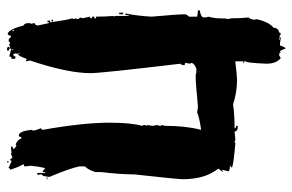

<svg xmlns="http://www.w3.org/2000/svg" viewBox="-167 -561 858 564"><g transform="rotate(-90 262.0 -279.0)"><path d="M387.2 -650.4V-654.8H385.3V-650.4ZM455.1 -666.5V-671.4H452.6V-666.5ZM398.9 -668.9V-673.8H397V-668.9ZM401.4 130.9Q396 114.3 392.1 114.3Q392.1 116.7 389.6 116.7Q389.6 112.3 385.3 112.3H380.4Q374.5 116.7 373.5 116.7Q356.9 104 356.9 74.7Q359.4 14.2 363.8 14.2V9.3H359.4V6.8H363.8V-16.6H361.8Q321.8 -11.7 308.1 -11.7Q273.4 -11.7 237.3 -23.4Q209.5 -19 167.5 -19Q167.5 -14.2 174.3 -14.2V-9.3Q157.7 -9.3 157.7 -19L134.3 -16.6Q132.3 -16.6 127.4 -19Q125 -19 125 -16.6Q68.8 -21 52.7 -25.9V-30.3H57.1V-32.7Q41 -32.7 41 -37.6L45.4 -56.2L41 -53.7H38.6L47.9 -65.4V-67.9Q17.6 -106 17.6 -170.9Q17.6 -186 31.7 -313.5Q31.7 -354 38.6 -411.6V-428.2Q45.4 -449.2 55.2 -458.5V-475.1Q49.3 -502.9 26.9 -556.6Q24.4 -561.5 24.4 -564Q26.4 -585 31.7 -585V-591.8L29.3 -596.7L34.2 -598.6H36.1V-575.2H38.6V-582.5H41L50.3 -575.2Q55.2 -595.2 57.1 -617.7Q55.2 -630.4 55.2 -636.2Q59.6 -638.7 62 -638.7Q52.7 -654.3 45.4 -678.2Q50.3 -678.2 50.3 -683.1L71.3 -673.8Q71.8 -678.2 76.2 -678.2L80.6 -671.4L92.3 -675.8Q94.7 -675.8 94.7 -673.8Q104 -675.8 113.3 -675.8V-671.4Q111.3 -671.4 106.4 -668.9Q106.4 -665.5 115.7 -659.7L120.6 -662.1Q136.7 -653.3 136.7 -645.5H141.6Q141.6 -652.8 146 -652.8Q158.7 -652.8 162.6 -615.2L160.2 -610.4Q160.2 -606 167.5 -586.9Q162.6 -586.4 162.6 -582.5Q183.6 -464.4 183.6 -386.2Q183.6 -323.2 174.3 -290L176.8 -285.6Q176.8 -278.3 174.3 -278.3Q174.3 -275.9 176.8 -275.9L174.3 -259.8L176.8 -245.6Q174.3 -241.7 174.3 -236.3Q174.3 -233.9 176.8 -233.9L174.3 -222.2Q174.3 -162.1 162.6 -117.2Q197.8 -122.1 213.9 -128.9L230.5 -126.5Q300.8 -133.3 321.8 -133.3Q331.1 -130.9 340.8 -130.9Q356.4 -135.7 359.4 -145L356.9 -149.9L359.4 -164.1Q352.5 -164.1 352.5 -168.5Q354 -177.7 356.9 -177.7Q329.1 -411.1 329.1 -441.9Q329.1 -508.8 366.2 -619.6L363.8 -631.3H366.2L371.1 -629.4Q379.4 -654.8 385.3 -654.8Q387.2 -659.7 387.2 -662.1Q385.3 -666.5 385.3 -668.9Q377.9 -668.9 377.9 -662.1Q371.1 -662.1 371.1 -666.5V-673.8Q377.9 -673.8 377.9 -680.7Q380.4 -680.7 397 -675.8H401.4V-680.7Q394.5 -680.7 394.5 -685.5L398.9 -687.5Q406.2 -687.5 406.2 -683.1L403.8 -678.2H406.2Q410.6 -680.7 413.1 -680.7Q418 -678.2 419.9 -678.2Q420.9 -683.1 424.8 -683.1Q424.8 -680.7 427.2 -680.7Q427.2 -683.1 429.7 -683.1Q429.7 -679.7 436.5 -675.8H439Q439.9 -685.5 445.8 -685.5Q458.5 -679.7 469.2 -638.7Q476.1 -636.2 476.1 -624.5Q476.1 -619.1 474.1 -615.2Q476.1 -611.3 476.1 -606Q470.2 -606 469.2 -596.7L476.1 -564H478.5V-568.4H483.4V-561.5Q478.5 -561.5 478.5 -559.1Q485.8 -507.8 490.2 -496.1L487.8 -491.2L490.2 -486.3Q487.8 -481.9 487.8 -479.5L492.7 -470.2L490.2 -465.3L495.1 -444.3Q490.2 -443.8 490.2 -437.5H495.1V-430.7H490.2V-425.8H495.1Q495.1 -399.9 497.1 -374.5H495.1L497.1 -369.6V-330.1H499.5V-339.4H504.4Q497.1 -302.2 495.1 -262.2Q502 -188.5 502 -161.6L495.1 -152.3V-128.9Q507.8 -126.5 513.7 -126.5V-121.6Q492.7 -117.2 492.7 -109.9Q492.7 -100.1 495.1 -96.2Q490.2 -78.6 490.2 -63.5Q490.2 -40 487.8 -40L490.2 -28.3Q490.2 0 492.7 23.4Q488.8 23.4 485.8 39.6L487.8 44.4Q480.5 81.1 462.4 95.7Q462.4 109.4 448.2 112.3Q448.2 116.7 443.4 116.7L436.5 112.3V114.3Q431.6 112.3 427.2 112.3V114.3H434.1V116.7H431.6Q418.9 114.3 410.6 114.3Q405.3 130.9 401.4 130.9ZM506.8 -346.2H502V-357.9H506.8ZM485.8 -552.2H481V-556.6H485.8ZM22.5 -568.4H17.6V-570.8H22.5ZM71.3 -683.1H66.9V-687.5Q71.3 -687 71.3 -683.1Z"/></g></svg>

Font: Mister Brush
Style: Regular
Weight: 400
Designer: GGBotNet
Foundry: GGBotNet
Version: 1.00